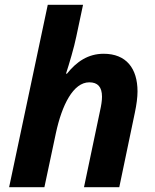

<svg xmlns="http://www.w3.org/2000/svg" viewBox="-20 -780 644 800"><path d="M18 0H165L213 -226C238 -342 285 -437 352 -437C387 -437 405 -418 405 -377C405 -361 402 -341 397 -319L330 0H477L542 -311C549 -344 553 -375 553 -399C553 -495 506 -556 412 -556C347 -556 299 -523 259 -473H255C268 -513 289 -583 298 -628L326 -760H179Z"/></svg>

Font: Noto Sans
Style: Bold Italic
Weight: 700
Italic angle: -12°
Designer: Monotype Design Team
Foundry: Monotype Imaging Inc.
Version: Version 2.013